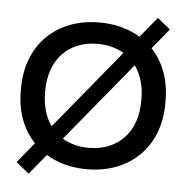

<svg xmlns="http://www.w3.org/2000/svg" viewBox="-46 -585 660 679"><g transform="rotate(5 284.0 -246.0)"><path d="M283.5 14.5C435.5 14.5 540 -86.5 540 -240.5V-251.5C540 -326 516 -387.5 474.5 -431.5L533.5 -503.5L487.5 -540.5L428.5 -468.5C388.5 -493 339 -506.5 283.5 -506.5C132 -506.5 27 -406.5 27 -251.5V-240.5C27 -166.5 51 -105 93 -61L34 11L80 48L139 -23.5C179 1 228 14.5 283.5 14.5ZM283.5 -61.5C247.5 -61.5 216 -70 190 -86L420.5 -366.5C442.5 -336 454.5 -296.5 454.5 -249.5V-242.5C454.5 -132.5 388 -61.5 283.5 -61.5ZM113 -242.5V-249.5C113 -360 179.5 -430.5 283.5 -430.5C319.5 -430.5 351.5 -422 377 -406.5L146.5 -126C125 -156 113 -196 113 -242.5Z"/></g></svg>

Font: MCL Standard
Style: Regular
Weight: 400
Designer: Květoslav Bartoš
Foundry: Florian Karsten
Version: Version 1.001;Glyphs 3.2.3 (3260)